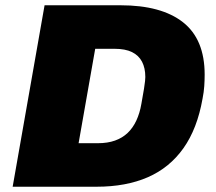

<svg xmlns="http://www.w3.org/2000/svg" viewBox="-20 -708 818 728"><path d="M28 0 149 -688H437Q592 -688 674 -623.5Q756 -559 756 -425Q756 -404 754.5 -381.5Q753 -359 748 -334Q728 -220 675.5 -146Q623 -72 540.5 -36Q458 0 346 0ZM278 -165H351Q388 -165 416 -175Q444 -185 464 -204Q484 -223 497 -251Q510 -279 516 -314Q523 -352 526 -371.5Q529 -391 530 -400.5Q531 -410 531 -416Q531 -450 518.5 -474Q506 -498 480.5 -510.5Q455 -523 414 -523H341Z"/></svg>

Font: Archivo SemiBold Black
Style: Italic
Weight: 900
Italic angle: -10°
Version: Version 2.001